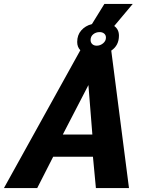

<svg xmlns="http://www.w3.org/2000/svg" viewBox="-77 -955 738 975"><path d="M315 -742Q315 -777 335.5 -800.5Q356 -824 390 -833L453 -935H597L503 -823Q527 -806 527 -774Q527 -724 488 -698L578 0H410L395 -159H193L112 0H-57L331 -700Q315 -716 315 -742ZM429 -792Q410 -792 396.5 -781Q383 -770 383 -752Q383 -739 391.5 -731Q400 -723 414 -723Q432 -723 446.5 -735Q461 -747 461 -764Q461 -777 452 -784.5Q443 -792 429 -792ZM392 -272 372 -523 242 -272Z"/></svg>

Font: Raleway ExtraBold
Style: Italic
Weight: 800
Italic angle: -12°
Designer: Matt McInerney, Pablo Impallari, Rodrigo Fuenzalida
Foundry: Matt McInerney, Pablo Impallari, Rodrigo Fuenzalida
Version: Version 4.026